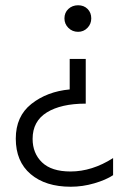

<svg xmlns="http://www.w3.org/2000/svg" viewBox="-20 -537 490 730"><path d="M410 129Q383 147 338.5 160Q294 173 249 173Q153 173 96.5 125Q40 77 40 -10Q40 -95 99.5 -142Q159 -189 245 -197V-313H306V-143Q212 -143 158 -109.5Q104 -76 104 -9Q104 46 140 80.5Q176 115 248 115Q330 115 410 64ZM327 -467Q327 -446 312.5 -431Q298 -416 277 -416Q255 -416 240 -431Q225 -446 225 -467Q225 -489 240 -503Q255 -517 277 -517Q299 -517 313 -503Q327 -489 327 -467Z"/></svg>

Font: Hind Guntur Light
Style: Regular
Weight: 300
Designer: Manushi Parikh, Hitesh Malaviya
Foundry: Indian Type Foundry
Version: Version 1.002;PS 1.0;hotconv 1.0.86;makeotf.lib2.5.63406; tt